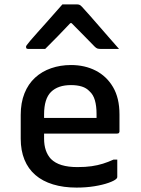

<svg xmlns="http://www.w3.org/2000/svg" viewBox="-20 -840 640 871"><path d="M302 -545Q365 -545 414.5 -519.5Q464 -494 493 -444.5Q522 -395 522 -321V-244Q522 -241 520.5 -238.5Q519 -236 517 -235Q515 -234 511 -234H261Q245 -234 228 -234Q211 -234 194 -234H160L151 -305H418Q418 -310 418 -314.5Q418 -319 418 -323Q418 -359 410.5 -385Q403 -411 386 -426Q372 -441 351 -447.5Q330 -454 302 -454Q243 -454 211.5 -423Q180 -392 180 -321V-211Q180 -181 188 -158Q196 -135 211 -119Q230 -100 260 -91Q290 -82 331 -82Q368 -82 395.5 -86Q423 -90 447 -97.5Q471 -105 495 -116H512Q512 -97 512 -77Q512 -57 512 -37Q512 -35 511 -33Q510 -31 508 -29Q499 -20 472 -10.5Q445 -1 407.5 5Q370 11 327 11Q268 11 220.5 -3.5Q173 -18 140.5 -46Q108 -74 91 -115.5Q74 -157 74 -211V-319Q74 -374 91 -416.5Q108 -459 139 -487.5Q170 -516 212 -530.5Q254 -545 302 -545ZM263 -820Q280 -820 297 -820Q314 -820 331 -820Q339 -820 344.5 -816Q350 -812 362 -798Q370 -789 388.5 -768.5Q407 -748 430 -721Q453 -694 477 -667Q501 -640 520 -618Q499 -618 479 -618Q459 -618 438 -618Q427 -618 421.5 -620Q416 -622 409 -629Q397 -641 365 -674Q333 -707 284 -756L331 -735H275L321 -758Q274 -708 242 -675.5Q210 -643 185 -618H108Q104 -618 102 -619Q100 -620 99 -622.5Q98 -625 98 -627Q98 -631 101.5 -635.5Q105 -640 117 -655Q129 -669 149 -691.5Q169 -714 191.5 -739Q214 -764 233 -786Q252 -808 263 -820Z"/></svg>

Font: Recursive Monospace Medium
Style: Regular
Weight: 500
Version: Version 1.047